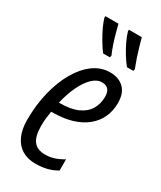

<svg xmlns="http://www.w3.org/2000/svg" viewBox="-196 -834 768 914"><g transform="rotate(30 188.0 -377.5)"><path d="M161.6 9.8Q118.7 9.8 87.9 -9Q57.1 -27.8 40.8 -64Q24.4 -100.1 24.4 -152.3Q24.4 -233.4 41.7 -304.4Q59.1 -375.5 90.3 -429.7Q121.6 -483.9 163.3 -514.4Q205.1 -544.9 253.9 -544.9Q302.2 -544.9 330.6 -517.6Q358.9 -490.2 358.9 -436.5Q358.9 -393.1 342.3 -357.2Q325.7 -321.3 293.9 -295.7Q262.2 -270 216.1 -256.1Q169.9 -242.2 110.8 -242.2H104Q100.6 -222.7 98.4 -202.1Q96.2 -181.6 96.2 -161.1Q96.2 -103.5 116.7 -77.1Q137.2 -50.8 178.7 -50.8Q205.6 -50.8 228.3 -57.9Q251 -64.9 278.8 -81.1V-20Q253.9 -4.4 224.6 2.7Q195.3 9.8 161.6 9.8ZM114.3 -297.9H117.7Q179.2 -297.9 217.3 -315.2Q255.4 -332.5 273.2 -363Q291 -393.6 291 -432.6Q291 -457 279.8 -470.7Q268.6 -484.4 244.1 -484.4Q217.3 -484.4 192.1 -460.2Q167 -436 147 -394Q127 -352.1 114.3 -297.9ZM310.5 -606Q293.9 -626.5 277.6 -652.8Q261.2 -679.2 248.5 -706.5Q235.8 -733.9 229 -756.8L229.5 -765.1H300.3Q307.1 -739.3 314.5 -714.4Q321.8 -689.5 330.1 -665Q338.4 -640.6 347.7 -616.7L345.2 -606ZM179.7 -606Q164.6 -625.5 148.4 -652.3Q132.3 -679.2 119.1 -706.8Q106 -734.4 99.6 -756.8L100.1 -765.1H171.9Q177.7 -741.7 185.1 -715.1Q192.4 -688.5 201.2 -662.8Q210 -637.2 219.2 -616.7L216.3 -606Z"/></g></svg>

Font: Open Sans Condensed
Style: Italic
Weight: 400
Width: 3
Italic angle: -12°
Designer: Monotype Design Team
Foundry: Monotype Imaging Inc.
Version: Version 3.000